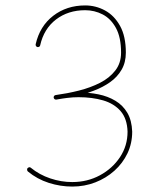

<svg xmlns="http://www.w3.org/2000/svg" viewBox="-20 -686 588 707"><path d="M117.7 -512.7Q121.1 -512.2 124.3 -513.9Q127.4 -515.6 127.9 -519Q141.6 -580.1 186.3 -614.3Q231 -648.4 293.5 -648.4Q328.1 -648.4 358.2 -632.8Q388.2 -617.2 407 -582.8Q425.8 -548.3 425.8 -492.2Q425.8 -453.6 404.5 -426.3Q383.3 -398.9 348.4 -381.1Q313.5 -363.3 270.8 -352.5Q228 -341.8 185.1 -335.9Q181.6 -335.4 179.4 -332.8Q177.2 -330.1 177.7 -326.7Q178.2 -323.2 180.9 -321Q183.6 -318.8 187 -319.3Q220.7 -324.2 256.3 -331.8Q292 -339.4 325.4 -352.1Q358.9 -364.7 385.5 -383.5Q412.1 -402.3 427.7 -429.2Q443.4 -456.1 443.4 -492.2Q443.4 -552.2 422.1 -590.6Q400.9 -628.9 366.7 -647.5Q332.5 -666 293.5 -666Q225.6 -666 176 -627.9Q126.5 -589.8 111.3 -522.9Q110.8 -519.5 112.5 -516.6Q114.3 -513.7 117.7 -512.7ZM81.5 -66.9Q79.6 -64.5 79.8 -60.8Q80.1 -57.1 82.5 -54.7Q116.7 -26.4 159.4 -12.7Q202.1 1 246.1 1Q291 1 330.8 -14.4Q370.6 -29.8 401.4 -57.4Q432.1 -85 449.5 -121.6Q466.8 -158.2 466.8 -201.2Q465.3 -242.7 449 -270.5Q432.6 -298.3 405 -314.9Q377.4 -331.5 342.5 -338.6Q307.6 -345.7 269 -345.7Q246.6 -345.7 224.9 -342.5Q203.1 -339.4 184.6 -335.9Q181.2 -335.4 179.2 -332.5Q177.2 -329.6 177.7 -326.2Q178.7 -322.8 181.4 -320.8Q184.1 -318.8 187.5 -319.3Q206.1 -322.8 227.1 -325.4Q248 -328.1 269 -328.1Q319.3 -328.1 359.6 -316.4Q399.9 -304.7 424.1 -276.9Q448.2 -249 449.7 -201.2Q449.7 -149.4 421.9 -107.4Q394 -65.4 347.9 -40.5Q301.8 -15.6 246.1 -15.6Q205.1 -15.6 165 -29.1Q125 -42.5 93.3 -68.4Q90.8 -70.8 87.4 -70.1Q84 -69.3 81.5 -66.9Z"/></svg>

Font: Mikhak VF
Style: Regular
Weight: 100
Designer: Amin Abedi
Version: Version 3.001